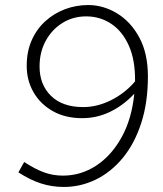

<svg xmlns="http://www.w3.org/2000/svg" viewBox="-20 -731 648 762"><path d="M330 -711Q390 -711 444.5 -678Q499 -645 533 -582Q567 -519 567 -428Q567 -324 540.5 -242.5Q514 -161 467.5 -104.5Q421 -48 360.5 -18.5Q300 11 233 11Q186 11 142.5 -3Q99 -17 53 -47L76 -88Q119 -60 154.5 -47Q190 -34 230 -34Q301 -34 361.5 -73.5Q422 -113 462.5 -186Q503 -259 513 -359Q470 -313 417.5 -287.5Q365 -262 306 -262Q239 -262 189.5 -290Q140 -318 113 -365Q86 -412 86 -470Q86 -526 105.5 -570.5Q125 -615 159.5 -646.5Q194 -678 238 -694.5Q282 -711 330 -711ZM322 -666Q270 -666 228 -640Q186 -614 161.5 -569Q137 -524 137 -467Q137 -395 182.5 -350.5Q228 -306 310 -306Q366 -306 421 -333.5Q476 -361 516 -408Q517 -492 491.5 -549.5Q466 -607 421.5 -636.5Q377 -666 322 -666Z"/></svg>

Font: Red Hat Text
Style: Italic
Weight: 300
Italic angle: -12°
Designer: Pentagram, MCKL
Foundry: Pentagram, MCKL
Version: Version 1.023